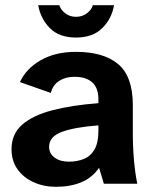

<svg xmlns="http://www.w3.org/2000/svg" viewBox="-20 -709 592 741"><path d="M195.9 12Q148.9 12 109.8 -5.7Q70.7 -23.4 47.6 -55.7Q24.5 -88.1 24.5 -133.1Q24.5 -192.1 65.9 -228.1Q107.3 -264.1 183 -283.7Q258.7 -303.2 359.8 -310.8V-325.5Q359.8 -369.6 336 -391.1Q312.1 -412.6 266.9 -412.6Q233.1 -412.6 208.6 -397Q184.1 -381.4 176.1 -350.3L56.9 -392.1Q80.1 -443.4 136.5 -476.2Q192.9 -508.9 272.9 -508.9Q379.9 -508.9 436.3 -461.4Q492.6 -413.9 492.6 -303V-192.7Q492.6 -159 494.7 -122.7Q496.8 -86.3 500.9 -54.3Q505 -22.4 509.8 0H380.8L362.4 -61.5Q335.8 -22.9 293.4 -5.4Q251.1 12 195.9 12ZM245.7 -85.1Q278.4 -85.1 304.3 -95.8Q330.2 -106.6 345 -132.6Q359.8 -158.6 359.8 -204V-225.1Q269.4 -218.4 219.5 -200.3Q169.5 -182.2 169.5 -142.4Q169.5 -116.5 190.7 -100.8Q211.9 -85.1 245.7 -85.1ZM273.4 -564.1Q208.7 -564.1 172.7 -600.3Q136.8 -636.4 127.4 -689H209.2Q214 -671.7 231.4 -657.9Q248.9 -644.1 273.4 -644.1Q297.8 -644.1 315.7 -657.9Q333.5 -671.7 338.4 -689H420.2Q411.1 -636.4 374.5 -600.3Q338 -564.1 273.4 -564.1Z"/></svg>

Font: Atkinson Hyperlegible Next
Style: Regular
Weight: 400
Designer: Elliott Scott, Megan Eiswerth, Linus Boman, Theodore Petrosky, Letters from Sweden
Foundry: Applied Design Works, Letters from Sweden
Version: Version 2.001